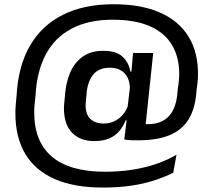

<svg xmlns="http://www.w3.org/2000/svg" viewBox="-20 -686 981 886"><path d="M414.5 -35Q350 -35 312.5 -73.8Q275 -112.5 275 -187Q275 -189.5 275.2 -192.8Q275.5 -196 275.8 -200.8Q276 -205.5 276.8 -214Q277.5 -222.5 279 -235.5Q282.5 -300 302.8 -348.5Q323 -397 361 -424.2Q399 -451.5 456.5 -451.5Q515.5 -451.5 544.5 -425.2Q573.5 -399 582 -355.5H609L579 -262Q579.5 -265 579.5 -268.2Q579.5 -271.5 579.5 -274Q579.5 -307 568.2 -329Q557 -351 536.2 -362.2Q515.5 -373.5 487 -373.5Q434 -373.5 408 -339Q382 -304.5 379 -247.5Q377.5 -234.5 376.8 -226.5Q376 -218.5 375.8 -213.5Q375.5 -208.5 375.2 -206Q375 -203.5 375 -201.5Q375 -158.5 397 -137.2Q419 -116 459 -116Q485.5 -116 508 -126.8Q530.5 -137.5 547 -157Q563.5 -176.5 571.5 -202L585 -131H560Q549 -103.5 531 -81.8Q513 -60 484.8 -47.5Q456.5 -35 414.5 -35ZM553.5 -42 567.5 -157.5 567 -174.5 583.5 -317.5 584.5 -332 593.5 -435.5 594 -441.5H687L646.5 -58.5ZM625.5 -115Q634.5 -114 642 -113.5Q649.5 -113 663 -113Q726 -113 760.8 -151.5Q795.5 -190 800 -272Q802.5 -287 803.8 -298.8Q805 -310.5 805.8 -319.5Q806.5 -328.5 807 -334Q809 -417.5 775.2 -475.8Q741.5 -534 672.8 -564.5Q604 -595 501 -595Q387 -595 309.2 -553.2Q231.5 -511.5 190.5 -433.2Q149.5 -355 144 -245.5Q142.5 -232.5 141.5 -222.2Q140.5 -212 139.8 -204.2Q139 -196.5 138.5 -190Q138 -183.5 138 -178Q138 -172.5 138 -167Q138 -31.5 220.2 37.5Q302.5 106.5 464 106.5Q532 106.5 591.8 97Q651.5 87.5 702.5 69.8Q753.5 52 794.5 28L779.5 111Q738.5 131.5 690.2 147Q642 162.5 583.8 171Q525.5 179.5 453.5 179.5Q323.5 179.5 233.8 140.8Q144 102 97.5 25.5Q51 -51 51 -164Q51 -170.5 51.2 -176.8Q51.5 -183 51.8 -189.8Q52 -196.5 52.8 -204.5Q53.5 -212.5 54.5 -222.2Q55.5 -232 56.5 -244Q63.5 -379 117.2 -473.2Q171 -567.5 268.8 -617Q366.5 -666.5 505 -666.5Q630.5 -666.5 718.2 -628Q806 -589.5 851 -515.5Q896 -441.5 893.5 -334.5Q893.5 -328.5 892.8 -320Q892 -311.5 890.8 -299.5Q889.5 -287.5 887 -270.5Q882.5 -189.5 852 -138.2Q821.5 -87 764.2 -63Q707 -39 621.5 -38.5Q603.5 -38 587.2 -38.8Q571 -39.5 553.5 -42Z"/></svg>

Font: Anek Gujarati SemiExpanded Medium
Style: Regular
Weight: 500
Width: 6
Designer: Mrunmayee Ghaisas (Gujarati), Yesha Goshar (Latin)
Foundry: Ek Type
Version: Version 1.003